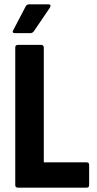

<svg xmlns="http://www.w3.org/2000/svg" viewBox="-20 -861 443 881"><path d="M62 0Q50 0 50 -12V-643Q50 -655 62 -655H170Q175 -655 178 -651.5Q181 -648 181 -643V-116H378Q389 -116 389 -104V-12Q389 0 378 0ZM47 -709Q41 -709 39 -712.5Q37 -716 40 -721L98 -832Q103 -841 113 -841H204Q210 -841 211.5 -837Q213 -833 209 -826L135 -717Q129 -709 119 -709Z"/></svg>

Font: Sofia Sans Condensed ExtraBold
Style: Regular
Weight: 800
Designer: Botio Nikoltchev, Ani Petrova
Foundry: lettersoup
Version: Version 4.101